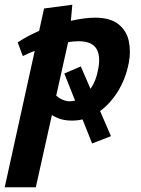

<svg xmlns="http://www.w3.org/2000/svg" viewBox="-58 -506 597 815"><path d="M-38 289 129 -470 249 -486 237 -353 94 289ZM333 103 215 -194 285 -224 413 72ZM247 6Q210 6 182 -7Q154 -20 136 -40Q118 -60 109 -79L161 -121Q179 -98 199 -87Q219 -76 237 -76Q264 -76 288 -91.5Q312 -107 330.5 -135.5Q349 -164 357 -204Q371 -265 352 -298Q333 -331 275 -331Q255 -331 226.5 -326.5Q198 -322 164.5 -313.5Q131 -305 98.5 -293.5Q66 -282 39 -268L17 -326Q68 -360 128.5 -383Q189 -406 246.5 -418.5Q304 -431 345 -431Q410 -431 444.5 -403.5Q479 -376 488.5 -332.5Q498 -289 489 -241Q476 -171 440.5 -115Q405 -59 355.5 -26.5Q306 6 247 6Z"/></svg>

Font: Ysabeau Office ExtraBold
Style: Italic
Weight: 800
Italic angle: -12°
Designer: Christian Thalmann (Catharsis Fonts)
Version: Version 2.001;gftools[0.9.30]; featfreeze: tnum,lnum,ss02